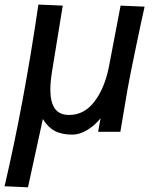

<svg xmlns="http://www.w3.org/2000/svg" viewBox="-38 -574 658 820"><path d="M126 -554.5 230 -550 184 -267.5Q177 -224.5 177 -191Q177 -139 195.8 -111Q214.5 -83 257.5 -83Q322 -83 365.8 -140.8Q409.5 -198.5 427.5 -290.5L477 -550L579.5 -545.5Q564.5 -478.5 540.5 -363Q516.5 -247.5 507 -194.5L476 -11H381L391.5 -69Q367 -38 334.2 -18.5Q301.5 1 272 1Q225.5 1 196 -14.8Q166.5 -30.5 145 -65.5L81.5 226L-18.5 221.5Q63.5 -128.5 126 -554.5Z"/></svg>

Font: JuliaMono BoldItalic
Style: Regular
Weight: 700
Italic angle: -9°
Monospace: yes
Designer: cormullion
Foundry: corm
Version: Version 0.049; ttfautohint (v1.8.4)